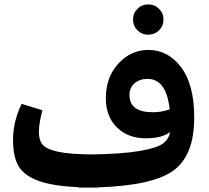

<svg xmlns="http://www.w3.org/2000/svg" viewBox="-20 -831 948 869"><path d="M582 -742Q582 -771 602 -791Q622 -811 651 -811Q680 -811 700 -791Q720 -771 720 -742Q720 -714 700 -694Q680 -674 651 -674Q622 -674 602 -694Q582 -714 582 -742ZM859 -299Q859 -128 765.5 -59.5Q672 9 424 17V18H383H335L334 16Q216 11 151.5 -13.5Q87 -38 63 -80.5Q39 -123 39 -198Q39 -281 78 -361L172 -332Q156 -273 156 -233Q156 -195 174 -175Q192 -155 244 -144Q296 -133 395 -132Q532 -134 611 -147.5Q690 -161 717 -181Q744 -201 750 -233Q712 -205 640 -205Q560 -205 509.5 -254Q459 -303 459 -387Q459 -481 515.5 -543Q572 -605 652 -605Q740 -605 799.5 -527Q859 -449 859 -299ZM566 -401Q566 -323 672 -323Q711 -323 748 -336Q733 -474 648 -474Q612 -474 589 -454Q566 -434 566 -401Z"/></svg>

Font: FiraGO
Style: Bold
Weight: 700
Designer: bBox Type
Foundry: bBox Type GmbH
Version: Version 1.001;PS 001.001;hotconv 1.0.88;makeotf.lib2.5.64775